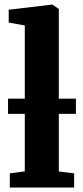

<svg xmlns="http://www.w3.org/2000/svg" viewBox="-20 -840 370 860"><path d="M91 -72.5V-726L19 -739V-796.5L213 -819.5H215L243.5 -799.5V-72L312 -63.5V0H24V-63.5ZM320 -398V-330H16V-398Z"/></svg>

Font: Merriweather Light 18pt ExtraBold
Style: Regular
Weight: 800
Version: Version 2.100